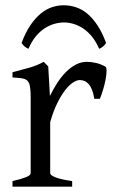

<svg xmlns="http://www.w3.org/2000/svg" viewBox="-20 -701 436 721"><path d="M376 -450.7Q380.4 -447.8 380.1 -433.6Q379.9 -419.4 376.2 -400.9Q372.6 -382.3 366.7 -362.8Q360.8 -343.3 355 -330.1H334Q331.1 -349.6 325.7 -363.3Q320.3 -377 313.2 -385Q306.2 -393.1 297.6 -396.7Q289.1 -400.4 279.8 -400.4Q269 -400.4 254.6 -391.4Q240.2 -382.3 225.1 -363Q210 -343.8 195.1 -313.7Q180.2 -283.7 168.5 -242.2V-50.8Q168.5 -43.5 186.8 -35.6Q205.1 -27.8 251 -21V0H26.9V-21Q59.1 -28.3 77.1 -35.4Q95.2 -42.5 95.2 -50.8V-335Q95.2 -351.1 94.2 -362.1Q93.3 -373 91.8 -379.9Q90.3 -386.7 88.1 -390.6Q85.9 -394.5 84 -397Q80.6 -400.4 76.4 -402.6Q72.3 -404.8 65.7 -406.2Q59.1 -407.7 49.8 -408.4Q40.5 -409.2 26.9 -410.2V-429.7Q58.6 -438 89.1 -446.5Q119.6 -455.1 144 -468.8L161.1 -451.7L167.5 -340.8Q180.7 -367.7 196 -391.1Q211.4 -414.6 229 -431.9Q246.6 -449.2 265.9 -459Q285.2 -468.8 306.2 -468.8Q321.8 -468.8 339.8 -464.8Q357.9 -460.9 376 -450.7ZM61 -539.6Q75.7 -579.1 94 -606Q112.3 -632.8 132.6 -649.7Q152.8 -666.5 174.8 -673.8Q196.8 -681.2 218.8 -681.2Q242.7 -681.2 265.1 -673.8Q287.6 -666.5 307.9 -649.7Q328.1 -632.8 345.9 -606Q363.8 -579.1 378.4 -539.6Q372.6 -530.8 366.7 -526.1Q360.8 -521.5 352.5 -517.6Q340.3 -545.4 324.5 -564.5Q308.6 -583.5 291 -595Q273.4 -606.4 255.1 -611.6Q236.8 -616.7 220.7 -616.7Q203.6 -616.7 184.8 -611.6Q166 -606.4 148.2 -595Q130.4 -583.5 114.5 -564.5Q98.6 -545.4 86.9 -517.6Q78.6 -521.5 72.8 -526.1Q66.9 -530.8 61 -539.6Z"/></svg>

Font: Gentium Plus Afr
Style: Regular
Weight: 400
Designer: J. Victor Gaultney, Annie Olsen, Iska Routamaa, Becca Hirsbrunner
Foundry: SIL International
Version: Version 5.000